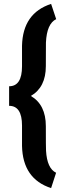

<svg xmlns="http://www.w3.org/2000/svg" viewBox="-20 -800 338 996"><path d="M94.2 -148.9Q94.2 -251 27.3 -251V-352.5Q94.2 -352.5 94.2 -456.1V-562.5Q98.1 -731.9 245.1 -779.8L271.5 -700.7Q222.7 -677.2 218.3 -579.1L217.8 -457Q217.8 -347.2 140.1 -302.2Q217.8 -256.8 217.8 -145.5Q217.8 -34.2 218.8 -18.1Q224.1 73.7 271 96.2L245.1 175.8Q97.7 127.9 94.2 -43.5Z"/></svg>

Font: RobotoCondensed-Bold
Style: Bold
Weight: 700
Designer: Google
Version: Version 2.001240; 2014